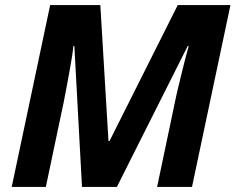

<svg xmlns="http://www.w3.org/2000/svg" viewBox="-20 -734 925 754"><path d="M26 0 177 -714H374L406 -180H410L678 -714H885L734 0H597L668 -338Q673 -363 680 -391.5Q687 -420 694 -449Q701 -478 708 -505Q715 -532 721 -553H717L439 0H302L272 -553H268Q267 -538 263 -512.5Q259 -487 253.5 -457Q248 -427 242 -394.5Q236 -362 230 -332L160 0Z"/></svg>

Font: BC Sans
Style: Bold Italic
Weight: 700
Italic angle: -12°
Designer: Monotype Design Team
Province of B.C.
Foundry: Monotype Imaging Inc.
Version: Version 2.000;GOOG;noto-source:20170915:90ef993387c0